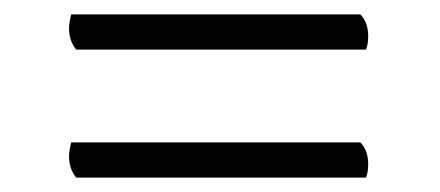

<svg xmlns="http://www.w3.org/2000/svg" viewBox="-20 -423 612 267"><path d="M86 -354Q76 -366 76 -384Q76 -388 77 -393.5Q78 -399 79 -403H481Q492 -392 492 -373Q492 -369 491.5 -364Q491 -359 489 -354ZM86 -176Q76 -188 76 -206Q76 -210 77 -215.5Q78 -221 79 -225H481Q492 -214 492 -195Q492 -191 491.5 -186Q491 -181 489 -176Z"/></svg>

Font: Petrona
Style: Regular
Weight: 400
Designer: Ringo R. Seeber
Foundry: Ringo R. Seeber
Version: Version 2.001; ttfautohint (v1.8.3)